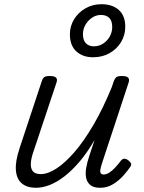

<svg xmlns="http://www.w3.org/2000/svg" viewBox="-20 -876 685 912"><path d="M151 16Q109 16 84 -4.5Q59 -25 55.5 -67Q52 -109 73 -172L178 -489Q183 -505 191 -510Q199 -515 215 -515Q239 -515 246.5 -507Q254 -499 248 -483L140 -159Q128 -126 126.5 -101Q125 -76 136 -62.5Q147 -49 174 -49Q207 -49 248 -75.5Q289 -102 334 -154Q379 -206 424 -283Q469 -360 511 -462L520 -489Q526 -505 533.5 -510Q541 -515 558 -515Q581 -515 588.5 -507.5Q596 -500 591 -484L465 -102Q458 -81 456.5 -69Q455 -57 459.5 -52Q464 -47 471 -47Q485 -47 499 -56Q513 -65 526.5 -79.5Q540 -94 553 -111Q561 -122 570 -122Q579 -122 589 -115Q600 -106 602.5 -99Q605 -92 599 -84Q588 -67 567.5 -43.5Q547 -20 518.5 -2Q490 16 456 16Q424 16 408.5 2.5Q393 -11 389 -32Q385 -53 389.5 -79Q394 -105 403 -132L429 -211Q395 -152 359 -109.5Q323 -67 287 -39Q251 -11 216.5 2.5Q182 16 151 16ZM422 -604Q373 -604 342.5 -632Q312 -660 312 -713Q312 -752 332 -784.5Q352 -817 386 -836.5Q420 -856 462 -856Q514 -856 544.5 -828.5Q575 -801 575 -749Q575 -709 555 -676Q535 -643 500.5 -623.5Q466 -604 422 -604ZM426 -656Q450 -656 470 -669Q490 -682 501.5 -703Q513 -724 513 -747Q513 -777 499 -791Q485 -805 459 -805Q436 -805 416.5 -791.5Q397 -778 385.5 -757.5Q374 -737 374 -714Q374 -685 388 -670.5Q402 -656 426 -656Z"/></svg>

Font: Playwrite US Trad Light
Style: Regular
Weight: 300
Designer: Veronika Burian, José Scaglione
Foundry: TypeTogether
Version: Version 1.003